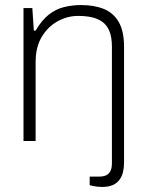

<svg xmlns="http://www.w3.org/2000/svg" viewBox="-20 -558 578 760"><path d="M384 182Q375 182 366 181Q357 180 349 178.5Q341 177 335 175V141H374Q399 141 411 128Q423 115 423 90V-373Q423 -411 413 -435Q403 -459 384.5 -472Q366 -485 342 -490Q318 -495 289 -495Q247 -495 208.5 -474Q170 -453 145.5 -412.5Q121 -372 121 -313V0H73V-526H108L114 -437H121Q145 -478 173 -500Q201 -522 233.5 -530Q266 -538 301 -538Q353 -538 391 -522.5Q429 -507 450 -471Q471 -435 471 -373V85Q471 105 467 122.5Q463 140 453 153.5Q443 167 426.5 174.5Q410 182 384 182Z"/></svg>

Font: Archivo Thin
Style: Regular
Weight: 250
Designer: Hector Gatti
Foundry: Omnibus-Type
Version: Version 2.001